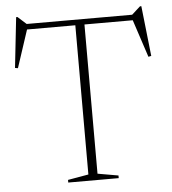

<svg xmlns="http://www.w3.org/2000/svg" viewBox="-51 -749 714 796"><g transform="rotate(-5 306.0 -351.0)"><path d="M411 -11V0H201V-11L287 -26V-647H86L34.5 -490.5L22.5 -492.5L45.5 -702H51L86.5 -670H525.5L561 -702H566.5L589.5 -493L577.5 -490.5L526 -647H325V-26Z"/></g></svg>

Font: Newsreader 16pt ExtraLight
Style: Regular
Weight: 275
Designer: Hugues Gentile
Foundry: Production Type
Version: Version 1.003; ttfautohint (v1.8.3)